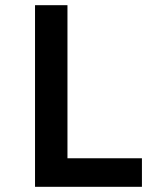

<svg xmlns="http://www.w3.org/2000/svg" viewBox="-20 -720 640 740"><path d="M115 0H527V-110H240V-700H115Z"/></svg>

Font: CommitMonoV142 ExtLt
Style: Regular
Weight: 200
Monospace: yes
Designer: Eigil Nikolajsen
Foundry: Eigil Nikolajsen
Version: Version 1.142